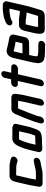

<svg xmlns="http://www.w3.org/2000/svg" viewBox="1166 -1856 757 3130"><g transform="rotate(-90 1545.0 -290.5)"><path d="M67 -40C64 -27 67 -13 74 0C85 19 101 25 132 25H258C277 25 296 24 312 22C349 17 380 7 412 1C452 -8 494 -7 520 -34C561 -77 530 -131 479 -117C447 -113 412 -107 382 -98C354 -89 319 -84 283 -84H184C189 -107 189 -129 195 -153C196 -162 199 -174 202 -187L253 -406L350 -405C355 -406 361 -406 367 -405H382C411 -405 441 -397 463 -390L472 -386C502 -375 536 -397 549 -420C569 -453 553 -481 532 -489L523 -493C491 -504 453 -509 412 -514H237C211 -514 182 -494 170 -476C159 -460 148 -425 142 -398L93 -187C84 -147 82 -115 74 -79C71 -67 70 -53 67 -40Z M752 -90 773 -183C792 -246 809 -309 838 -359H971L932 -190C929 -182 928 -177 927 -174C925 -169 923 -162 920 -154L912 -132L905 -111C904 -107 903 -103 901 -98C896 -97 889 -97 883 -97L865 -95C861 -94 858 -94 855 -94H796C782 -93 766 -90 752 -90ZM677 19H723C737 19 760 17 774 15H830C837 15 844 15 852 14L868 12C873 11 877 11 880 11C893 11 913 6 926 2C978 -10 1000 -63 1018 -120L1025 -142C1031 -159 1034 -165 1040 -186L1091 -405C1098 -437 1080 -457 1051 -460C1043 -465 1034 -468 1024 -468H844C826 -468 808 -462 790 -449C754 -425 733 -378 713 -333C693 -288 680 -237 665 -185L632 -43C625 -13 647 18 677 19Z M1208 -7 1214 -34C1215 -39 1216 -46 1220 -57C1222 -67 1225 -76 1228 -84C1242 -125 1263 -172 1277 -213C1290 -249 1309 -285 1320 -320C1325 -332 1331 -345 1335 -355L1340 -367C1340 -369 1342 -372 1344 -375H1466C1466 -374 1465 -373 1466 -372L1462 -348C1459 -331 1457 -311 1453 -292L1388 -8C1381 21 1400 47 1429 47C1458 47 1490 21 1497 -8L1562 -291C1571 -331 1575 -372 1579 -408C1587 -457 1567 -484 1516 -484H1359C1352 -484 1346 -484 1341 -485C1297 -487 1263 -454 1249 -414C1249 -412 1248 -409 1246 -406C1239 -392 1236 -385 1231 -371C1226 -359 1218 -344 1214 -331C1208 -317 1204 -308 1197 -292C1181 -248 1164 -208 1148 -164C1133 -122 1116 -81 1105 -34L1099 -7C1092 22 1111 48 1140 48C1169 48 1201 22 1208 -7Z M1841 -594 1817 -488H1761C1732 -488 1701 -463 1694 -434C1687 -405 1706 -379 1735 -379H1791L1706 -8C1699 21 1718 46 1747 46C1776 46 1808 21 1815 -8L1900 -377H1994C2023 -377 2055 -403 2062 -432C2069 -461 2048 -486 2019 -486H1925L1950 -594C1957 -623 1937 -649 1908 -649C1879 -649 1848 -623 1841 -594Z M2334 -303H2240L2273 -448C2275 -448 2277 -448 2279 -447C2294 -444 2313 -438 2327 -435C2354 -430 2379 -422 2407 -419L2423 -417L2431 -415L2405 -305H2396C2383 -305 2349 -303 2334 -303ZM2371 -196H2424C2437 -196 2452 -201 2470 -212C2488 -223 2499 -238 2503 -257L2546 -441C2556 -495 2515 -519 2463 -524L2447 -527L2431 -529C2418 -531 2408 -535 2395 -538L2372 -542C2341 -548 2317 -561 2280 -561C2217 -561 2180 -512 2165 -449L2094 -142C2088 -114 2087 -86 2081 -61C2080 -52 2081 -42 2082 -31C2090 16 2112 46 2167 54C2186 59 2207 62 2231 62H2239C2246 63 2253 64 2260 64H2355L2363 66C2408 80 2457 27 2442 -14C2434 -36 2411 -45 2377 -45H2285C2276 -45 2266 -47 2256 -47C2249 -47 2234 -49 2228 -50C2220 -50 2206 -54 2200 -56C2198 -56 2196 -57 2196 -59C2196 -62 2192 -69 2193 -75C2193 -94 2197 -119 2203 -143L2215 -194H2309C2324 -194 2357 -196 2371 -196Z M2676 -86C2676 -91 2677 -96 2678 -101L2713 -251H2762C2766 -251 2770 -251 2774 -250L2793 -248C2823 -245 2851 -237 2884 -237C2891 -237 2899 -237 2906 -238C2902 -225 2899 -211 2896 -198C2880 -146 2867 -100 2852 -53L2851 -49H2672C2673 -62 2673 -72 2676 -86ZM2918 -346H2909C2905 -346 2901 -346 2898 -347C2893 -347 2888 -348 2880 -350C2864 -352 2847 -354 2831 -356L2813 -359C2804 -360 2795 -360 2786 -360H2701C2654 -360 2620 -319 2609 -273L2569 -101C2562 -70 2559 -40 2560 -14C2559 26 2582 60 2629 60H2839C2874 60 2901 56 2923 34C2941 15 2948 -1 2954 -27C2955 -32 2957 -37 2959 -43C2970 -77 2978 -102 2988 -139C2997 -174 3010 -216 3018 -252L3088 -556C3091 -567 3090 -578 3086 -588C3078 -609 3060 -624 3028 -624H2958C2926 -624 2892 -616 2862 -612C2835 -610 2810 -599 2787 -591C2754 -582 2717 -567 2702 -535C2677 -483 2735 -445 2782 -483C2803 -489 2828 -504 2852 -504C2876 -509 2901 -510 2925 -515H2970L2931 -348C2926 -348 2923 -347 2918 -346Z"/></g></svg>

Font: Electronic
Style: ExHvIt
Weight: 900
Version: Version 1.011